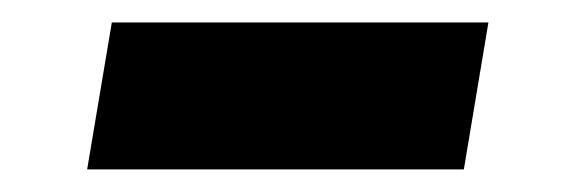

<svg xmlns="http://www.w3.org/2000/svg" viewBox="-20 -376 505 171"><path d="M415 -356 393.1 -225.1H57.6L79.6 -356Z"/></svg>

Font: Inter 20pt ExtraBold
Style: Italic
Weight: 800
Italic angle: -9.3988°
Version: Version 4.001;git-66647c0bb